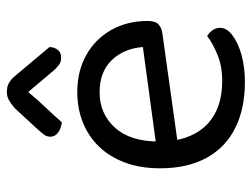

<svg xmlns="http://www.w3.org/2000/svg" viewBox="-107 -613 733 559"><g transform="rotate(-90 259.5 -333.5)"><path d="M104 -180 100 -243 402 -284Q398 -339 364 -374.5Q330 -410 270 -410Q208 -410 167.5 -365.5Q127 -321 127 -238V-216Q134 -136 179.5 -94.5Q225 -53 304 -53Q346 -53 380 -67Q414 -81 434 -97Q445 -90 451.5 -80.5Q458 -71 458 -59Q458 -40 436.5 -23.5Q415 -7 379.5 3Q344 13 300 13Q223 13 166.5 -15Q110 -43 79.5 -98.5Q49 -154 49 -234Q49 -291 65.5 -335.5Q82 -380 111.5 -411Q141 -442 182 -458.5Q223 -475 271 -475Q332 -475 378.5 -449Q425 -423 451.5 -376.5Q478 -330 478 -270Q478 -248 468 -238.5Q458 -229 440 -227ZM336 -541 271 -618Q248 -590 225.5 -566.5Q203 -543 183 -520Q165 -522 153 -531Q141 -540 141 -553Q141 -564 147.5 -572.5Q154 -581 163 -591L224 -657Q237 -668 247.5 -674Q258 -680 271 -680Q287 -680 297.5 -674Q308 -668 318 -656L402 -556Q402 -543 394.5 -532.5Q387 -522 371 -522Q359 -522 351.5 -527.5Q344 -533 336 -541Z"/></g></svg>

Font: Baloo Bhaijaan 2
Style: Regular
Weight: 400
Designer: Sanskriti Dholi, Noopur Datye and Ek Type
Foundry: Ek Type
Version: Version 1.701